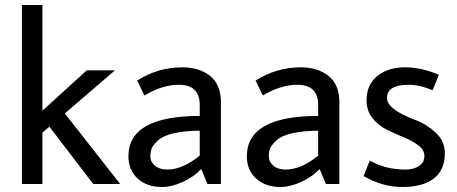

<svg xmlns="http://www.w3.org/2000/svg" viewBox="-20 -738 1833 770"><path d="M150 0H68V-718H150V-294L328 -456H441L240 -283L462 0H354L178 -230L150 -206Z M781 -273V-317Q781 -398 697 -398Q631 -398 559 -355L530 -415Q614 -468 711 -468Q779 -468 822.5 -433.5Q866 -399 866 -327V0H812L787 -60Q755 -27 711 -7.5Q667 12 631 12Q569 12 532 -22Q495 -56 495 -111Q495 -273 781 -273ZM650 -58Q713 -58 781 -114V-214Q655 -212 615 -176Q596 -159 589.5 -145.5Q583 -132 583 -110.5Q583 -89 601.5 -73.5Q620 -58 650 -58Z M1256 -273V-317Q1256 -398 1172 -398Q1106 -398 1034 -355L1005 -415Q1089 -468 1186 -468Q1254 -468 1297.5 -433.5Q1341 -399 1341 -327V0H1287L1262 -60Q1230 -27 1186 -7.5Q1142 12 1106 12Q1044 12 1007 -22Q970 -56 970 -111Q970 -273 1256 -273ZM1125 -58Q1188 -58 1256 -114V-214Q1130 -212 1090 -176Q1071 -159 1064.5 -145.5Q1058 -132 1058 -110.5Q1058 -89 1076.5 -73.5Q1095 -58 1125 -58Z M1715 -376Q1664 -398 1619 -398Q1532 -398 1532 -345Q1532 -299 1648 -256Q1691 -240 1727.5 -206Q1764 -172 1764 -124Q1764 -55 1719 -21.5Q1674 12 1594 12Q1514 12 1438 -32L1463 -94Q1526 -58 1606 -58Q1640 -58 1661 -72.5Q1682 -87 1682 -112Q1682 -137 1658 -155Q1634 -173 1600 -187Q1566 -201 1532 -217.5Q1498 -234 1474 -264Q1450 -294 1450 -335Q1450 -399 1493.5 -433.5Q1537 -468 1604 -468Q1671 -468 1740 -438Z"/></svg>

Font: Average Sans
Style: Regular
Weight: 400
Designer: Eduardo Rodriguez Tunni
Foundry: Eduardo Rodriguez Tunni
Version: Version 1.002